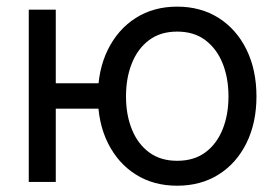

<svg xmlns="http://www.w3.org/2000/svg" viewBox="-20 -559 850 590"><path d="M68.4 0V-529.3H151.4V0ZM131.8 -225.1V-303.2H323.2V-225.1ZM524.4 11.7Q451.7 11.7 397 -22.9Q342.3 -57.6 311.5 -119.6Q280.8 -181.6 280.8 -262.7Q280.8 -344.2 311.5 -406.5Q342.3 -468.8 397 -503.7Q451.7 -538.6 524.4 -538.6Q597.2 -538.6 652.1 -503.7Q707 -468.8 737.5 -406.5Q768.1 -344.2 768.1 -262.7Q768.1 -181.6 737.5 -119.6Q707 -57.6 652.1 -22.9Q597.2 11.7 524.4 11.7ZM524.4 -64.9Q576.2 -64.9 611.1 -90.8Q646 -116.7 664.1 -161.6Q682.1 -206.5 682.1 -262.7Q682.1 -319.3 664.1 -364.3Q646 -409.2 611.1 -435.5Q576.2 -461.9 524.4 -461.9Q473.1 -461.9 438.2 -435.8Q403.3 -409.7 385.3 -364.7Q367.2 -319.8 367.2 -262.7Q367.2 -206.1 385.3 -161.4Q403.3 -116.7 438.2 -90.8Q473.1 -64.9 524.4 -64.9Z"/></svg>

Font: Inter 24pt
Style: Regular
Weight: 400
Designer: Rasmus Andersson
Foundry: rsms
Version: Version 4.001;git-66647c0bb